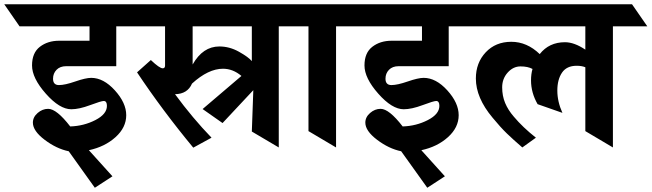

<svg xmlns="http://www.w3.org/2000/svg" viewBox="-87 -695 3071 905"><path d="M332 13 443 136 360 190 237 18Q179 6 123.5 -36Q68 -78 68 -117Q68 -143 90.5 -162.5Q113 -182 140 -182Q180 -182 244 -99Q308 -101 362.5 -129Q417 -157 417 -196Q417 -219 402 -219Q390 -219 338 -199.5Q286 -180 249 -180Q194 -180 129 -253.5Q64 -327 64 -386.5Q64 -446 101 -474.5Q138 -503 192 -503H335V-571H5L-67 -675H553L624 -571H461V-383H225Q196 -383 179.5 -366Q163 -349 163 -324Q163 -294 191 -294Q219 -294 268 -311Q317 -328 343 -328Q401 -328 454.5 -269Q508 -210 508 -152Q508 -94 457.5 -48.5Q407 -3 332 13Z M964 -371Q895 -371 818 -301Q797 -252 738 -251Q821 -138 910 -46L824 1Q679 -174 559 -354L624 -412Q665 -373 680 -373Q691 -373 691 -386V-571H537L465 -675H1317L1389 -571H1227V0L1100 -75L1107 -270L962 -115L868 -181L1051 -337Q1011 -371 964 -371ZM947 -476Q995 -476 1039.5 -451Q1084 -426 1100 -407V-571H821V-391Q869 -476 947 -476Z M1497 -571V0L1367 -77V-571H1273L1220 -675H1587L1640 -571Z M1899 13 2010 136 1927 190 1804 18Q1746 6 1690.5 -36Q1635 -78 1635 -117Q1635 -143 1657.5 -162.5Q1680 -182 1707 -182Q1747 -182 1811 -99Q1875 -101 1929.5 -129Q1984 -157 1984 -196Q1984 -219 1969 -219Q1957 -219 1905 -199.5Q1853 -180 1816 -180Q1761 -180 1696 -253.5Q1631 -327 1631 -386.5Q1631 -446 1668 -474.5Q1705 -503 1759 -503H1902V-571H1572L1500 -675H2120L2191 -571H2028V-383H1792Q1763 -383 1746.5 -366Q1730 -349 1730 -324Q1730 -294 1758 -294Q1786 -294 1835 -311Q1884 -328 1910 -328Q1968 -328 2021.5 -269Q2075 -210 2075 -152Q2075 -94 2024.5 -48.5Q1974 -3 1899 13Z M2416 -316Q2416 -346 2423 -370Q2401 -382 2366.5 -382Q2332 -382 2306 -353Q2280 -324 2280 -283.5Q2280 -243 2294 -209.5Q2308 -176 2335 -145Q2377 -95 2439 -46L2375 0Q2332 -37 2302 -66Q2272 -95 2235 -140Q2156 -234 2156 -325Q2156 -399 2202.5 -448.5Q2249 -498 2323 -498Q2397 -498 2457 -440Q2501 -496 2576 -496Q2620 -496 2672 -461V-571H2093L2021 -675H2892L2964 -571H2802V0L2672 -77V-378Q2655 -385 2631 -385Q2584 -385 2562 -352.5Q2540 -320 2540 -268Q2540 -216 2564 -163L2447 -204Q2416 -258 2416 -316Z"/></svg>

Font: Halant
Style: Bold
Weight: 700
Designer: Hitesh Malaviya (Devanagari), Satya Rajpurohit (Latin)
Foundry: Indian Type Foundry
Version: Version 1.101;PS 1.0;hotconv 1.0.78;makeotf.lib2.5.61930; tt